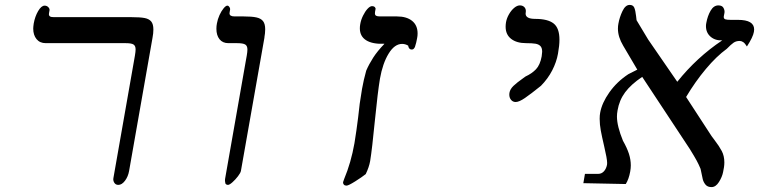

<svg xmlns="http://www.w3.org/2000/svg" viewBox="-20 -747 3096 783"><path d="M442.5 -21 526.5 -499Q527.5 -504 530.2 -520.2Q533 -536.5 533 -545.5Q533 -560 524.5 -565.5Q516 -571 492.5 -571H166.5Q142.5 -571 129 -587.5Q115.5 -604 115.5 -630.5Q115.5 -637 117.5 -651Q122.5 -679.5 135.5 -701.8Q148.5 -724 162 -724Q171 -724 177 -717.8Q183 -711.5 182 -705L180 -694Q179.5 -692 179.5 -689Q179.5 -683 184 -680Q188.5 -677 200.5 -677H517.5Q551.5 -677 569.8 -673.5Q588 -670 596.8 -659.2Q605.5 -648.5 605.5 -626.5Q605.5 -611 602 -593L506.5 -50Q502.5 -27 489.8 -10Q477 7 462.5 7Q451.5 7 446 -2Q440.5 -11 442.5 -21Z M1059 -597 962.5 -50Q961 -42 950.5 -28.2Q940 -14.5 928 -3.8Q916 7 909.5 7Q904 7 900.8 3.5Q897.5 0 898.5 -5Q897.5 -5 897.5 -10.5Q897.5 -17 898.5 -21L982.5 -499Q983.5 -503.5 986.2 -519.5Q989 -535.5 989 -545Q989 -560 980 -565.5Q971 -571 946.5 -571H911.5Q888 -571 875.2 -587Q862.5 -603 862.5 -629.5Q862.5 -641 864.5 -651Q867.5 -668.5 875.2 -685.5Q883 -702.5 892 -713.2Q901 -724 907 -724Q912 -724 915.5 -718.5Q919 -713 918.5 -709L916.5 -697Q916 -695.5 916 -692.5Q916 -680 937 -680H974Q1007 -680 1025.5 -676Q1044 -672 1052.8 -660.8Q1061.5 -649.5 1061.5 -627.5Q1061.5 -612 1058 -593Z M1379 -4 1383.5 -17Q1411.5 -83.5 1425.5 -163Q1434 -215 1440.5 -268Q1445.5 -322 1456.5 -385Q1463 -421.5 1473.5 -459Q1485 -485.5 1502 -512Q1519 -538.5 1548 -568.5Q1499 -566.5 1473.2 -582.8Q1447.5 -599 1447.5 -631.5Q1447.5 -639 1449 -648Q1452 -666 1460.5 -683.2Q1469 -700.5 1479 -711.2Q1489 -722 1497.5 -722Q1504.5 -722 1508.5 -718Q1512.5 -714 1511.5 -710L1509.5 -699Q1509 -696.5 1509 -692.5Q1509 -685.5 1513.8 -682.8Q1518.5 -680 1530 -680H1599Q1638 -680 1660.5 -662Q1683 -644 1683 -610.5Q1683 -600.5 1681 -591Q1678 -573 1672 -555Q1668.5 -549 1666 -547Q1663.5 -545 1658.5 -545Q1653 -545 1649.2 -549.2Q1645.5 -553.5 1644.5 -561Q1632.5 -568 1620 -568Q1589 -568 1564.8 -528.2Q1540.5 -488.5 1529.5 -426Q1520.5 -372 1509 -257Q1497.5 -139 1489.5 -90Q1485 -65 1471.5 -37Q1456.5 -25 1428.8 -7.5Q1401 10 1393 10Q1386 10 1382.2 5.8Q1378.5 1.5 1379 -4Z M2083 -331Q2071.5 -331 2064.2 -339.8Q2057 -348.5 2057 -361Q2057 -365.5 2057.5 -368Q2060 -383.5 2074.2 -397Q2088.5 -410.5 2112 -427L2123 -435Q2149 -447 2165.8 -464.5Q2182.5 -482 2189 -517Q2191 -531 2191 -536Q2191 -551.5 2184 -559Q2177 -566.5 2163.5 -568.8Q2150 -571 2125.5 -571Q2087 -571 2064.5 -588.5Q2042 -606 2042 -638Q2042 -646.5 2043.5 -656Q2046.5 -673 2055.8 -689Q2065 -705 2077 -715Q2089 -725 2100 -725Q2111 -725 2117.8 -718.5Q2124.5 -712 2124.5 -702Q2124.5 -698 2124 -696Q2123.5 -694.5 2123.5 -691.5Q2123.5 -670 2162.5 -670Q2214 -670 2237.8 -651.2Q2261.5 -632.5 2261.5 -585Q2261.5 -561 2255.5 -528Q2249.5 -494 2232 -460Q2214.5 -426 2186 -397Q2145 -364 2121 -347.5Q2097 -331 2083 -331Z M2837 -58.5Q2829.5 -76.5 2821 -92.2Q2812.5 -108 2793 -139.5L2599 -433.5Q2553.5 -403 2529.5 -370.8Q2505.5 -338.5 2498.5 -297Q2496 -283.5 2496 -271.5Q2496 -233 2520.5 -173Q2537 -144 2544.8 -120Q2552.5 -96 2552.5 -72.5Q2552.5 -61 2550 -47Q2544.5 -16.5 2532 3.5L2359 0L2365.5 -38H2420Q2433 -38 2442.5 -48Q2452 -58 2455.5 -75Q2456 -77 2456 -82.5Q2456 -99 2444 -150Q2435 -188.5 2430.2 -214Q2425.5 -239.5 2425.5 -262.5Q2425.5 -277 2427.5 -287Q2434.5 -327 2465.2 -370.5Q2496 -414 2542.5 -444.5L2579 -463L2521.5 -560.5Q2500 -596.5 2500 -630Q2500 -641.5 2502 -651Q2506.5 -676.5 2518.5 -701.8Q2530.5 -727 2548 -727Q2562 -727 2566.8 -715.5Q2571.5 -704 2574 -681.5Q2575 -669.5 2576 -664.5Q2586 -649 2623.5 -585.5L2742 -413.5Q2821.5 -513 2925.5 -582.5Q2897 -581 2878 -597.2Q2859 -613.5 2859 -640.5Q2859 -647.5 2860.5 -654Q2865.5 -682 2878 -703.5Q2890.5 -725 2909.5 -725Q2925 -725 2930.5 -714.8Q2936 -704.5 2934.5 -695L2932 -682Q2931.5 -680.5 2931.5 -678Q2931.5 -670.5 2938 -668.2Q2944.5 -666 2960.5 -666H2989.5Q3055.5 -666 3055.5 -627Q3055.5 -624 3054.5 -617Q3051 -596 3026 -557.5Q3018 -570.5 3011 -575.2Q3004 -580 2996.5 -580Q2982 -580 2971.8 -573Q2961.5 -566 2944 -548Q2902 -517.5 2858.8 -466Q2815.5 -414.5 2778 -351.5L2881.5 -192.5Q2883.5 -189 2894.5 -175Q2913 -151 2923.5 -131Q2934 -111 2934 -84.5Q2934 -75.5 2932.5 -65Q2932.5 -64.5 2928.8 -45Q2925 -25.5 2912 -4.8Q2899 16 2881.5 16Q2865.5 16 2857.2 6Q2849 -4 2846 -15.8Q2843 -27.5 2837 -58.5Z"/></svg>

Font: JuliaMono SemiBoldItalic
Style: Regular
Weight: 600
Italic angle: -9°
Monospace: yes
Designer: cormullion
Foundry: corm
Version: Version 0.049; ttfautohint (v1.8.4)